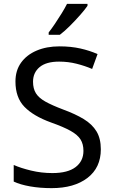

<svg xmlns="http://www.w3.org/2000/svg" viewBox="-20 -964 589 994"><path d="M502 -191Q502 -96 433 -43Q364 10 247 10Q187 10 136 1Q85 -8 51 -24V-110Q87 -94 140.5 -81Q194 -68 251 -68Q331 -68 371.5 -99Q412 -130 412 -183Q412 -218 397 -242Q382 -266 345.5 -286.5Q309 -307 244 -330Q153 -363 106.5 -411Q60 -459 60 -542Q60 -599 89 -639.5Q118 -680 169.5 -702Q221 -724 288 -724Q347 -724 396 -713Q445 -702 485 -684L457 -607Q420 -623 376.5 -634Q333 -645 286 -645Q219 -645 185 -616.5Q151 -588 151 -541Q151 -505 166 -481Q181 -457 215 -438Q249 -419 307 -397Q370 -374 413.5 -347.5Q457 -321 479.5 -284Q502 -247 502 -191ZM433 -934Q421 -916 396 -887.5Q371 -859 342.5 -830.5Q314 -802 290 -784H232V-796Q247 -815 264.5 -841Q282 -867 299 -894.5Q316 -922 327 -944H433Z"/></svg>

Font: Noto Sans Tirhuta
Style: Regular
Weight: 400
Designer: Monotype Design Team
Foundry: Monotype Imaging Inc.
Version: Version 2.003; ttfautohint (v1.8.4.7-5d5b)